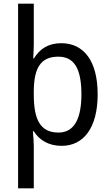

<svg xmlns="http://www.w3.org/2000/svg" viewBox="-20 -780 599 1040"><path d="M509 -269C509 -451 433 -546 312 -546C240 -546 195 -514 164 -464H160C161 -485 163 -517 163 -539V-760H78V240H163V10C163 -11 160 -50 158 -69H163C192 -23 241 10 314 10C433 10 509 -88 509 -269ZM421 -269C421 -144 386 -62 297 -62C198 -62 163 -132 163 -268V-287C164 -413 201 -473 296 -473C382 -473 421 -408 421 -269Z"/></svg>

Font: Noto Sans Lao SemiCondensed
Style: Regular
Weight: 400
Width: 4
Designer: Monotype Design Team
Foundry: Monotype Imaging Inc.
Version: Version 2.004